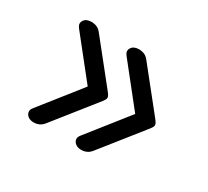

<svg xmlns="http://www.w3.org/2000/svg" viewBox="-111 -688 947 875"><g transform="rotate(30 362.5 -250.5)"><path d="M145 14Q127 14 115.5 5.5Q104 -3 102 -15.5Q100 -28 110 -40L277 -251L110 -461Q95 -480 106.5 -497.5Q118 -515 145 -515Q160 -515 173.5 -509.5Q187 -504 199 -488L358 -289Q372 -272 376.5 -264.5Q381 -257 381 -251Q381 -246 376.5 -238.5Q372 -231 358 -214L199 -14Q187 2 173.5 8Q160 14 145 14ZM395 14Q377 14 365.5 5.5Q354 -3 352 -15.5Q350 -28 360 -40L527 -251L360 -461Q345 -480 356.5 -497.5Q368 -515 395 -515Q410 -515 423.5 -509.5Q437 -504 449 -488L608 -289Q622 -272 626.5 -264.5Q631 -257 631 -251Q631 -246 626.5 -238.5Q622 -231 608 -214L449 -14Q437 2 423.5 8Q410 14 395 14Z"/></g></svg>

Font: Playwrite PE
Style: Regular
Weight: 400
Designer: Veronika Burian, José Scaglione
Foundry: TypeTogether
Version: Version 1.002